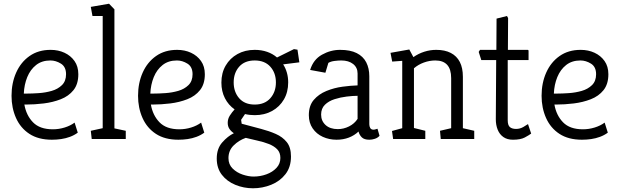

<svg xmlns="http://www.w3.org/2000/svg" viewBox="-20 -747 3332 1032"><path d="M259 4Q186 4 138 -27.5Q90 -59 66 -113Q42 -167 42 -232Q42 -301 67 -357Q92 -413 139 -446Q186 -479 252 -479Q293 -479 326.5 -463.5Q360 -448 380.5 -419Q401 -390 401 -348Q401 -295 375 -262.5Q349 -230 306.5 -213.5Q264 -197 215 -191Q166 -185 119 -185H111Q121 -127 157.5 -89.5Q194 -52 264 -52Q296 -52 327 -61.5Q358 -71 381 -88L398 -34Q379 -20 356 -11.5Q333 -3 308.5 0.5Q284 4 259 4ZM108 -244H125Q153 -244 189 -246.5Q225 -249 258 -258.5Q291 -268 313 -289.5Q335 -311 335 -348Q335 -388 307.5 -405Q280 -422 251 -422Q205 -422 174 -397.5Q143 -373 126.5 -332.5Q110 -292 108 -244Z M473 0 468 -44 532 -58V-661H477L468 -710L566 -727L595 -697V-57L656 -44V0Z M939 4Q866 4 818 -27.5Q770 -59 746 -113Q722 -167 722 -232Q722 -301 747 -357Q772 -413 819 -446Q866 -479 932 -479Q973 -479 1006.5 -463.5Q1040 -448 1060.5 -419Q1081 -390 1081 -348Q1081 -295 1055 -262.5Q1029 -230 986.5 -213.5Q944 -197 895 -191Q846 -185 799 -185H791Q801 -127 837.5 -89.5Q874 -52 944 -52Q976 -52 1007 -61.5Q1038 -71 1061 -88L1078 -34Q1059 -20 1036 -11.5Q1013 -3 988.5 0.5Q964 4 939 4ZM788 -244H805Q833 -244 869 -246.5Q905 -249 938 -258.5Q971 -268 993 -289.5Q1015 -311 1015 -348Q1015 -388 987.5 -405Q960 -422 931 -422Q885 -422 854 -397.5Q823 -373 806.5 -332.5Q790 -292 788 -244Z M1340 265Q1290 265 1245 246.5Q1200 228 1172.5 192.5Q1145 157 1145 105Q1145 52 1174.5 18.5Q1204 -15 1237 -31Q1222 -41 1213 -54.5Q1204 -68 1204 -87Q1204 -108 1215.5 -126Q1227 -144 1241 -159Q1208 -182 1189 -219Q1170 -256 1170 -303Q1170 -355 1193 -394.5Q1216 -434 1256.5 -456.5Q1297 -479 1349 -479Q1385 -479 1415.5 -468.5Q1446 -458 1469 -438L1560 -483L1579 -480L1589 -412L1502 -401Q1515 -381 1522 -356.5Q1529 -332 1529 -304Q1529 -252 1506 -212.5Q1483 -173 1442.5 -150.5Q1402 -128 1349 -128Q1336 -128 1322.5 -129.5Q1309 -131 1297 -134L1276 -103L1279 -82L1384 -54Q1426 -43 1462.5 -27Q1499 -11 1521.5 17Q1544 45 1544 94Q1544 151 1514.5 189Q1485 227 1438 246Q1391 265 1340 265ZM1343 202Q1379 202 1412 190Q1445 178 1466 155.5Q1487 133 1487 102Q1487 73 1470 55.5Q1453 38 1425 27Q1397 16 1364.5 9Q1332 2 1301 -6Q1264 7 1236 34.5Q1208 62 1208 103Q1208 137 1230.5 159Q1253 181 1284.5 191.5Q1316 202 1343 202ZM1349 -185Q1403 -185 1433 -219Q1463 -253 1463 -304Q1463 -355 1433 -388.5Q1403 -422 1349 -422Q1295 -422 1265.5 -388.5Q1236 -355 1236 -304Q1236 -253 1265.5 -219Q1295 -185 1349 -185Z M1789 4Q1749 4 1715 -11.5Q1681 -27 1660.5 -57Q1640 -87 1640 -128Q1640 -179 1666.5 -210Q1693 -241 1734.5 -258Q1776 -275 1821 -281Q1866 -287 1902 -288V-352Q1902 -384 1878 -403Q1854 -422 1814 -422Q1799 -422 1778.5 -419.5Q1758 -417 1745 -409L1729 -356L1647 -371Q1664 -427 1710.5 -453Q1757 -479 1808 -479Q1863 -479 1897.5 -461.5Q1932 -444 1948.5 -412Q1965 -380 1965 -337V-79Q1965 -68 1970 -59Q1975 -50 1988 -50Q1993 -50 1999 -52Q2005 -54 2009 -55L2020 -17Q2010 -6 1995 -1Q1980 4 1965 4Q1938 4 1925 -8.5Q1912 -21 1907 -40Q1885 -19 1855 -7.5Q1825 4 1789 4ZM1796 -53Q1827 -53 1856 -67.5Q1885 -82 1902 -108V-232Q1877 -232 1843.5 -228Q1810 -224 1778.5 -214Q1747 -204 1726.5 -184Q1706 -164 1706 -131Q1706 -97 1730 -75Q1754 -53 1796 -53Z M2093 0 2087 -43 2142 -58V-420L2088 -416L2079 -463L2180 -481L2202 -440Q2229 -459 2260.5 -469Q2292 -479 2325 -479Q2371 -479 2403 -462.5Q2435 -446 2451.5 -414Q2468 -382 2468 -334V-58L2529 -44V0H2349L2345 -44L2405 -58V-327Q2405 -375 2383.5 -398.5Q2362 -422 2320 -422Q2289 -422 2258.5 -411Q2228 -400 2205 -380V-59L2266 -44V0Z M2737 4Q2706 4 2685.5 -10.5Q2665 -25 2655 -50Q2645 -75 2645 -106L2647 -424H2567L2553 -468L2560 -479H2648L2649 -647L2705 -661L2711 -650L2710 -479H2816Q2821 -479 2821 -473V-424H2709V-101Q2709 -74 2720.5 -64Q2732 -54 2754 -54Q2775 -54 2793 -64.5Q2811 -75 2818 -80L2835 -29Q2823 -20 2800.5 -8Q2778 4 2737 4Z M3108 4Q3035 4 2987 -27.5Q2939 -59 2915 -113Q2891 -167 2891 -232Q2891 -301 2916 -357Q2941 -413 2988 -446Q3035 -479 3101 -479Q3142 -479 3175.5 -463.5Q3209 -448 3229.5 -419Q3250 -390 3250 -348Q3250 -295 3224 -262.5Q3198 -230 3155.5 -213.5Q3113 -197 3064 -191Q3015 -185 2968 -185H2960Q2970 -127 3006.5 -89.5Q3043 -52 3113 -52Q3145 -52 3176 -61.5Q3207 -71 3230 -88L3247 -34Q3228 -20 3205 -11.5Q3182 -3 3157.5 0.5Q3133 4 3108 4ZM2957 -244H2974Q3002 -244 3038 -246.5Q3074 -249 3107 -258.5Q3140 -268 3162 -289.5Q3184 -311 3184 -348Q3184 -388 3156.5 -405Q3129 -422 3100 -422Q3054 -422 3023 -397.5Q2992 -373 2975.5 -332.5Q2959 -292 2957 -244Z"/></svg>

Font: Kreon Light
Style: Regular
Weight: 300
Designer: Julia Petretta
Foundry: Julia Petretta and Eli Heuer
Version: Version 2.002